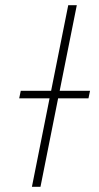

<svg xmlns="http://www.w3.org/2000/svg" viewBox="-20 -720 382 740"><path d="M103 0 171 -341H54L60 -370H177L243 -700H276L210 -370H327L321 -341H204L136 0Z"/></svg>

Font: Montserrat ExtraLight
Style: Italic
Weight: 200
Italic angle: -11.3°
Designer: Julieta Ulanovsky
Foundry: Julieta Ulanovsky
Version: Version 9.000; ttfautohint (v1.8.4.7-5d5b)